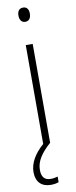

<svg xmlns="http://www.w3.org/2000/svg" viewBox="-104 -759 401 1010"><g transform="rotate(-10 97.0 -254.0)"><path d="M99 -726C76 -726 68 -709 68 -688C68 -667 78 -650 98 -650C119 -650 129 -666 129 -689C129 -709 121 -726 99 -726ZM38 131C38 84 66 44 115 0H116V-529H79V-1C31 41 3 88 3 137C3 189 33 218 82 218C99 218 114 215 124 211V181C116 184 101 187 86 187C54 187 38 168 38 131Z"/></g></svg>

Font: Noto Sans Hebrew Condensed ExtraLight
Style: Regular
Weight: 200
Width: 3
Designer: Monotype Design Team
Foundry: Monotype Imaging Inc.
Version: Version 2.004